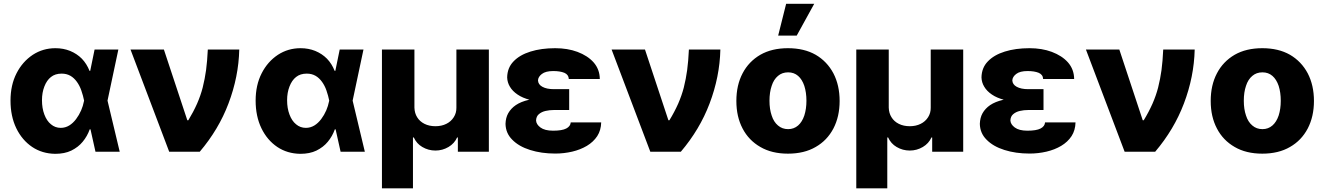

<svg xmlns="http://www.w3.org/2000/svg" viewBox="-20 -810 7068 1025"><path d="M274.9 11.2Q205.1 10.3 151.9 -25.4Q97.7 -62 66.9 -125.5Q36.1 -189.5 36.1 -272.9Q36.1 -356 68.4 -418.9Q100.1 -481 155.3 -517.6Q209.5 -552.7 275.9 -552.7Q318.4 -552.7 354.5 -538.1Q391.1 -522.9 417 -496.6Q442.9 -469.7 458 -431.6H507.8L553.7 -273.9L619.1 0H489.7L428.7 -273.9Q424.3 -297.4 414.1 -327.1Q405.3 -352.5 390.6 -373Q375.5 -394 356 -405.3Q335.4 -417 309.1 -417Q274.4 -417 252 -398.9Q229.5 -381.3 216.8 -348.1Q204.1 -315.4 204.1 -274.9Q204.1 -232.4 216.8 -198.7Q229.5 -164.6 252 -146.5Q274.4 -127.4 304.2 -127.4Q328.6 -127.4 349.6 -140.1Q369.6 -152.3 386.2 -174.3Q402.3 -195.8 413.1 -220.7Q422.9 -242.7 428.7 -271.5L484.9 -545.4H611.8L553.7 -271.5L507.8 -119.6H459Q445.8 -82.5 421.4 -53.2Q397.9 -24.4 360.4 -5.9Q324.7 11.2 274.9 11.2Z M1046.4 0H883.3L676.8 -545.4H855L980 -168H985.4Q1012.2 -211.9 1032.2 -256.8Q1051.3 -300.8 1062 -342.3Q1073.7 -389.2 1080.1 -435.5Q1086.4 -482.9 1089.4 -545.4H1257.3Q1253.9 -399.9 1199.7 -257.3Q1147.5 -119.1 1046.4 0Z M1583.5 11.2Q1513.7 10.3 1460.4 -25.4Q1406.2 -62 1375.5 -125.5Q1344.7 -189.5 1344.7 -272.9Q1344.7 -356 1377 -418.9Q1408.7 -481 1463.9 -517.6Q1518.1 -552.7 1584.5 -552.7Q1627 -552.7 1663.1 -538.1Q1699.7 -522.9 1725.6 -496.6Q1751.5 -469.7 1766.6 -431.6H1816.4L1862.3 -273.9L1927.7 0H1798.3L1737.3 -273.9Q1732.9 -297.4 1722.7 -327.1Q1713.9 -352.5 1699.2 -373Q1684.1 -394 1664.6 -405.3Q1644 -417 1617.7 -417Q1583 -417 1560.5 -398.9Q1538.1 -381.3 1525.4 -348.1Q1512.7 -315.4 1512.7 -274.9Q1512.7 -232.4 1525.4 -198.7Q1538.1 -164.6 1560.5 -146.5Q1583 -127.4 1612.8 -127.4Q1637.2 -127.4 1658.2 -140.1Q1678.2 -152.3 1694.8 -174.3Q1710.9 -195.8 1721.7 -220.7Q1731.4 -242.7 1737.3 -271.5L1793.5 -545.4H1920.4L1862.3 -271.5L1816.4 -119.6H1767.6Q1754.4 -82.5 1730 -53.2Q1706.5 -24.4 1668.9 -5.9Q1633.3 11.2 1583.5 11.2Z M2184.6 195.3H2019V-545.4H2192.4V-235.4Q2193.4 -205.6 2207 -184.1Q2220.7 -161.6 2246.1 -148.9Q2271.5 -136.2 2304.7 -136.2Q2337.4 -136.2 2362.8 -148.9Q2387.7 -161.1 2402.3 -184.1Q2417 -207 2416.5 -235.4V-545.4H2589.8V0H2424.3V-76.2H2420.4Q2405.8 -43.9 2374.5 -25.4Q2342.3 -6.3 2304.7 -6.3Q2266.6 -6.3 2234.4 -25.4Q2204.1 -43 2189 -76.2H2184.6Z M2896.5 -286.1H3018.6V-222.7H2937Q2913.6 -222.7 2892.6 -217.8Q2871.1 -212.9 2856.4 -200.2Q2842.8 -188.5 2841.8 -167Q2842.8 -146 2865.2 -129.4Q2888.2 -112.3 2932.6 -112.3Q2980.5 -112.3 3002.9 -124Q3025.4 -135.7 3026.9 -156.7H3189.5Q3188.5 -114.7 3168.5 -83.5Q3147.9 -52.2 3112.8 -31.2Q3078.1 -10.7 3034.7 -0.5Q2990.7 9.8 2944.3 9.8Q2870.1 9.8 2810.1 -9.3Q2749.5 -28.3 2714.4 -64.5Q2679.7 -99.1 2678.7 -148.9Q2679.7 -181.2 2692.9 -205.1Q2707.5 -231 2733.9 -249Q2760.7 -267.1 2802.2 -276.9Q2842.3 -286.1 2896.5 -286.1ZM3018.6 -334V-266.1H2896.5Q2846.2 -266.1 2809.1 -276.9Q2769.5 -287.1 2743.2 -305.2Q2715.8 -323.7 2702.1 -347.2Q2688.5 -369.6 2687.5 -396.5Q2688.5 -448.2 2721.2 -481.9Q2753.9 -516.6 2812 -534.7Q2869.1 -552.7 2943.8 -552.7Q3009.8 -552.7 3062.5 -533.2Q3117.2 -512.7 3148.9 -477.1Q3181.6 -439.9 3182.1 -388.2H3016.6Q3015.6 -411.6 2992.7 -421.4Q2969.7 -430.7 2933.6 -430.7Q2892.6 -430.7 2872.6 -415Q2853 -399.9 2852.1 -380.9Q2853 -358.9 2875.5 -346.7Q2898.4 -334 2937 -334Z M3614.7 0H3451.7L3245.1 -545.4H3423.3L3548.3 -168H3553.7Q3580.6 -211.9 3600.6 -256.8Q3619.6 -300.8 3630.4 -342.3Q3642.1 -389.2 3648.4 -435.5Q3654.8 -482.9 3657.7 -545.4H3825.7Q3822.3 -399.9 3768.1 -257.3Q3715.8 -119.1 3614.7 0Z M4186.5 10.3Q4100.1 10.3 4039.1 -25.4Q3977.1 -61 3944.3 -124Q3911.1 -187 3911.1 -271Q3911.1 -355.5 3944.3 -418.5Q3977.1 -481.4 4039.1 -517.6Q4100.6 -552.7 4186.5 -552.7Q4272.9 -552.7 4334.5 -517.6Q4395.5 -481.9 4429.2 -418.5Q4462.4 -354.5 4462.4 -271Q4462.4 -188 4429.2 -124Q4395.5 -60.1 4334.5 -25.4Q4273.4 10.3 4186.5 10.3ZM4187.5 -120.6Q4218.3 -120.6 4240.7 -140.1Q4262.2 -158.7 4273.9 -193.4Q4285.2 -228.5 4285.2 -272Q4285.2 -316.4 4273.9 -351.6Q4262.2 -386.2 4240.7 -404.8Q4218.8 -423.8 4187.5 -423.8Q4155.3 -423.8 4133.3 -404.8Q4110.4 -385.7 4099.6 -351.6Q4087.9 -317.4 4087.9 -272Q4087.9 -227.5 4099.6 -193.4Q4110.4 -159.2 4133.3 -140.1Q4155.8 -120.6 4187.5 -120.6ZM4233.4 -620.1H4134.3L4176.8 -789.6H4326.7Z M4716.8 195.3H4551.3V-545.4H4724.6V-235.4Q4725.6 -205.6 4739.3 -184.1Q4752.9 -161.6 4778.3 -148.9Q4803.7 -136.2 4836.9 -136.2Q4869.6 -136.2 4895 -148.9Q4919.9 -161.1 4934.6 -184.1Q4949.2 -207 4948.7 -235.4V-545.4H5122.1V0H4956.5V-76.2H4952.6Q4938 -43.9 4906.7 -25.4Q4874.5 -6.3 4836.9 -6.3Q4798.8 -6.3 4766.6 -25.4Q4736.3 -43 4721.2 -76.2H4716.8Z M5428.7 -286.1H5550.8V-222.7H5469.2Q5445.8 -222.7 5424.8 -217.8Q5403.3 -212.9 5388.7 -200.2Q5375 -188.5 5374 -167Q5375 -146 5397.5 -129.4Q5420.4 -112.3 5464.8 -112.3Q5512.7 -112.3 5535.2 -124Q5557.6 -135.7 5559.1 -156.7H5721.7Q5720.7 -114.7 5700.7 -83.5Q5680.2 -52.2 5645 -31.2Q5610.4 -10.7 5566.9 -0.5Q5522.9 9.8 5476.6 9.8Q5402.3 9.8 5342.3 -9.3Q5281.7 -28.3 5246.6 -64.5Q5211.9 -99.1 5210.9 -148.9Q5211.9 -181.2 5225.1 -205.1Q5239.7 -231 5266.1 -249Q5293 -267.1 5334.5 -276.9Q5374.5 -286.1 5428.7 -286.1ZM5550.8 -334V-266.1H5428.7Q5378.4 -266.1 5341.3 -276.9Q5301.8 -287.1 5275.4 -305.2Q5248 -323.7 5234.4 -347.2Q5220.7 -369.6 5219.7 -396.5Q5220.7 -448.2 5253.4 -481.9Q5286.1 -516.6 5344.2 -534.7Q5401.4 -552.7 5476.1 -552.7Q5542 -552.7 5594.7 -533.2Q5649.4 -512.7 5681.2 -477.1Q5713.9 -439.9 5714.4 -388.2H5548.8Q5547.9 -411.6 5524.9 -421.4Q5502 -430.7 5465.8 -430.7Q5424.8 -430.7 5404.8 -415Q5385.3 -399.9 5384.3 -380.9Q5385.3 -358.9 5407.7 -346.7Q5430.7 -334 5469.2 -334Z M6147 0H5983.9L5777.3 -545.4H5955.6L6080.6 -168H6085.9Q6112.8 -211.9 6132.8 -256.8Q6151.9 -300.8 6162.6 -342.3Q6174.3 -389.2 6180.7 -435.5Q6187 -482.9 6189.9 -545.4H6357.9Q6354.5 -399.9 6300.3 -257.3Q6248 -119.1 6147 0Z M6718.8 10.3Q6632.3 10.3 6571.3 -25.4Q6509.3 -61 6476.6 -124Q6443.4 -187 6443.4 -271Q6443.4 -355.5 6476.6 -418.5Q6509.3 -481.4 6571.3 -517.6Q6632.8 -552.7 6718.8 -552.7Q6805.2 -552.7 6866.7 -517.6Q6927.7 -481.9 6961.4 -418.5Q6994.6 -354.5 6994.6 -271Q6994.6 -188 6961.4 -124Q6927.7 -60.1 6866.7 -25.4Q6805.7 10.3 6718.8 10.3ZM6719.7 -120.6Q6750.5 -120.6 6772.9 -140.1Q6794.4 -158.7 6806.2 -193.4Q6817.4 -228.5 6817.4 -272Q6817.4 -316.4 6806.2 -351.6Q6794.4 -386.2 6772.9 -404.8Q6751 -423.8 6719.7 -423.8Q6687.5 -423.8 6665.5 -404.8Q6642.6 -385.7 6631.8 -351.6Q6620.1 -317.4 6620.1 -272Q6620.1 -227.5 6631.8 -193.4Q6642.6 -159.2 6665.5 -140.1Q6688 -120.6 6719.7 -120.6Z"/></svg>

Font: My Font
Style: Regular
Weight: 500
Designer: Rasmus Andersson
Foundry: rsms
Version: Version 0.001